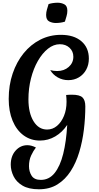

<svg xmlns="http://www.w3.org/2000/svg" viewBox="-20 -1062 727 1411"><path d="M280 260Q341 260 381.5 209.5Q422 159 444.5 68.5Q467 -22 474 -144Q438 -90 386 -59.5Q334 -29 274 -29Q205 -29 153 -67.5Q101 -106 72.5 -175Q44 -244 44 -335Q44 -436 73 -521.5Q102 -607 154 -671Q206 -735 276 -770.5Q346 -806 428 -806Q523 -806 578 -759Q633 -712 633 -631Q633 -586 613.5 -550Q594 -514 559.5 -493.5Q525 -473 482 -473Q440 -473 404.5 -493Q369 -513 349 -547Q373 -540 400 -540Q451 -540 485 -570Q519 -600 519 -645Q519 -685 491 -711Q463 -737 420 -737Q374 -737 332.5 -704Q291 -671 258.5 -614.5Q226 -558 207.5 -485Q189 -412 189 -332Q189 -232 226.5 -171Q264 -110 326 -110Q367 -110 399 -137Q431 -164 450 -210Q469 -256 469 -314Q469 -339 466 -364Q474 -365 487.5 -365.5Q501 -366 509 -366Q565 -366 586 -346Q607 -326 607 -280Q607 -196 596.5 -109.5Q586 -23 562.5 55.5Q539 134 499.5 195.5Q460 257 402.5 293Q345 329 266 329Q191 329 145.5 302Q100 275 79.5 233Q59 191 59 148Q59 85 94.5 45Q130 5 181 5Q211 5 244 22Q225 46 209 80.5Q193 115 193 159Q193 199 212.5 229.5Q232 260 280 260ZM457 -903Q442 -898 424.5 -895.5Q407 -893 390 -893Q364 -893 341.5 -904.5Q319 -916 319 -952Q319 -972 325 -992Q331 -1012 337 -1032Q352 -1037 369.5 -1039.5Q387 -1042 404 -1042Q430 -1042 452.5 -1030.5Q475 -1019 475 -983Q475 -963 469 -943Q463 -923 457 -903Z"/></svg>

Font: Merienda SemiBold
Style: Regular
Weight: 600
Designer: Eduardo Rodriguez Tunni
Foundry: Eduardo Rodriguez Tunni
Version: Version 2.001; ttfautohint (v1.8.4.7-5d5b)